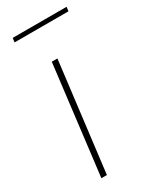

<svg xmlns="http://www.w3.org/2000/svg" viewBox="-172 -701 613 753"><g transform="rotate(-30 135.0 -325.0)"><path d="M23.5 0ZM137.5 -493 77 0H52L112 -493ZM26 -650.5H270L267.5 -631.5H23.5Z"/></g></svg>

Font: Lato Thin
Style: Italic
Weight: 200
Italic angle: -7°
Designer: Lukasz Dziedzic
Foundry: tyPoland Lukasz Dziedzic
Version: Version 2.007; 2014-02-27